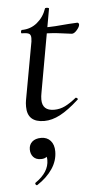

<svg xmlns="http://www.w3.org/2000/svg" viewBox="-53 -490 408 800"><g transform="rotate(-5 151.0 -90.5)"><path d="M52 -54Q52 -70 54 -80L95 -306Q99 -323 99 -337Q99 -351 91 -355.5Q83 -360 61 -360Q58 -360 58 -365Q58 -368 59.5 -371Q61 -374 62 -374Q99 -374 126.5 -396.5Q154 -419 166 -454Q166 -457 173 -457Q177 -457 180.5 -455.5Q184 -454 183 -453L121 -106Q118 -91 118 -78Q118 -31 168 -31Q192 -31 213.5 -41.5Q235 -52 261 -73H262Q265 -73 268 -70Q271 -67 269 -65Q224 -24 189.5 -6Q155 12 123 12Q52 12 52 -54ZM150 -351 152 -376Q199 -376 259 -382L295 -384Q298 -384 300 -381.5Q302 -379 302 -376Q302 -367 290.5 -353.5Q279 -340 269 -340Q265 -340 226.5 -345.5Q188 -351 150 -351ZM69 276Q65 276 63 271.5Q61 267 64 265Q121 226 121 175Q121 147 100 143L130 130Q131 169 95 169Q74 169 63 156.5Q52 144 52 125Q52 105 65.5 93Q79 81 103 81Q128 81 142.5 97.5Q157 114 157 142Q157 181 134 215Q111 249 71 275Z"/></g></svg>

Font: Cormorant Garamond Medium
Style: Italic
Weight: 500
Italic angle: -10°
Designer: Christian Thalmann (Catharsis Fonts)
Foundry: Catharsis Fonts
Version: Version 4.000